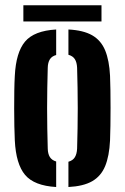

<svg xmlns="http://www.w3.org/2000/svg" viewBox="-20 -724 488 752"><path d="M38 -174Q37 -197 36.2 -229.8Q35.5 -262.5 35.5 -298.8Q35.5 -335 36 -368.8Q36.5 -402.5 38 -427Q42.5 -518.5 78 -561Q113.5 -603.5 200 -608.5V-508.5Q183 -504 175.2 -491.5Q167.5 -479 167 -458.5Q166 -419.5 165.2 -379.8Q164.5 -340 164.5 -300.2Q164.5 -260.5 165.2 -220.8Q166 -181 167 -142Q167.5 -121.5 175.2 -109Q183 -96.5 200 -91.5V8.5Q114 3.5 78.2 -39Q42.5 -81.5 38 -174ZM248 8.5V-90.5Q265.5 -95.5 273.2 -108.2Q281 -121 282 -142Q283 -181.5 283.8 -221Q284.5 -260.5 284.5 -300.5Q284.5 -340.5 283.8 -380Q283 -419.5 282 -458.5Q281 -480 273.2 -492.2Q265.5 -504.5 248 -509.5V-608.5Q306.5 -605.5 341 -585.8Q375.5 -566 391.8 -526.8Q408 -487.5 411 -427Q412 -404 412.5 -371Q413 -338 413 -301.8Q413 -265.5 412.5 -232Q412 -198.5 411 -174Q408 -112.5 391.8 -73.2Q375.5 -34 341 -14.2Q306.5 5.5 248 8.5ZM71.5 -703.5H377.5V-640H71.5Z"/></svg>

Font: Big Shoulders Stencil Display Thin ExtraBold
Style: Regular
Weight: 800
Version: Version 2.001